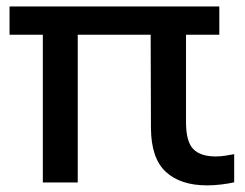

<svg xmlns="http://www.w3.org/2000/svg" viewBox="-20 -564 757 594"><path d="M621 9.5Q538 9.5 492.8 -32.5Q447.5 -74.5 447 -168L446 -496.5H555.5V-186.5Q555.5 -126 577.8 -103Q600 -80 647.5 -80Q660.5 -80 674.8 -82Q689 -84 704.5 -87V0Q687 4 664.2 6.8Q641.5 9.5 621 9.5ZM112.5 0.5V-497H220.5V0.5ZM9.5 -456.5V-544H658.5V-456.5Z"/></svg>

Font: Encode Sans SemiExpanded Medium
Style: Regular
Weight: 500
Width: 6
Designer: Multiple Designers
Foundry: Impallari Type
Version: Version 3.002